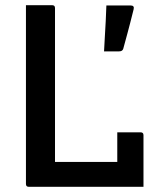

<svg xmlns="http://www.w3.org/2000/svg" viewBox="-20 -720 640 740"><path d="M91 0Q80 0 80 -11V-700H181Q192 -700 192 -689V-96H432V-210H522Q533 -210 533 -199V0ZM483 -699Q499 -699 495 -684Q487 -651 481.5 -630.5Q476 -610 470.5 -589Q465 -568 455 -532Q452 -522 439 -522H381Q383 -559 384.5 -586Q386 -613 387.5 -639Q389 -665 390 -699Z"/></svg>

Font: Recursive Mn Lnr St Med
Style: Regular
Weight: 500
Monospace: yes
Version: Version 1.079;hotconv 1.0.112;makeotfexe 2.5.65598; ttfautoh